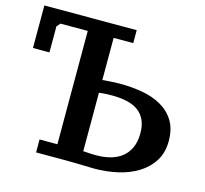

<svg xmlns="http://www.w3.org/2000/svg" viewBox="-103 -821 1009 946"><g transform="rotate(15 401.5 -348.5)"><path d="M381 -424Q389 -425 418.5 -427Q448 -429 472 -429Q529 -429 584 -419.5Q639 -410 682 -385.5Q725 -361 750 -320Q775 -279 775 -218Q775 -159 748.5 -116.5Q722 -74 677 -46Q632 -18 574.5 -5Q517 8 454 8Q449 8 432.5 7.5Q416 7 395 6.5Q374 6 351.5 5.5Q329 5 312 5H158V-61H249V-639H110L94 -621V-488H10V-705H481V-639H381ZM447 -363Q421 -363 404 -361.5Q387 -360 381 -359V-60Q380 -61 389.5 -60.5Q399 -60 411 -59Q423 -58 433.5 -58Q444 -58 450 -58Q486 -58 518.5 -66.5Q551 -75 575.5 -93.5Q600 -112 615 -143Q630 -174 630 -219Q630 -259 617 -286.5Q604 -314 580.5 -331Q557 -348 523 -355.5Q489 -363 447 -363Z"/></g></svg>

Font: PT Serif Caption
Style: Semibold
Weight: 600
Designer: A.Korolkova, O.Umpeleva, V.Yefimov
Foundry: ParaType Ltd
Version: Version 1.00;May 2, 2020;FontCreator 12.0.0.2544 64-bit